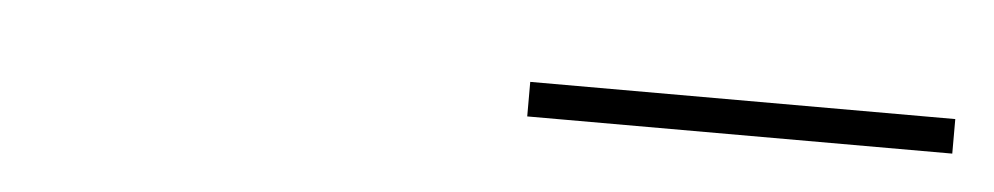

<svg xmlns="http://www.w3.org/2000/svg" viewBox="-22 -914 559 108"><g transform="rotate(5 258.0 -860.0)"><path d="M275.5 -850V-869.5H515.5V-850Z"/></g></svg>

Font: Bodoni Moda SC 11pt
Style: Italic
Weight: 400
Italic angle: -13°
Version: Version 2.005